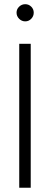

<svg xmlns="http://www.w3.org/2000/svg" viewBox="-20 -886 236 906"><path d="M70.3 -854.5Q82.5 -866.2 99.1 -866.2Q115.7 -866.2 127.4 -854.5Q139.2 -842.8 139.2 -826.2Q139.2 -809.6 127.4 -797.4Q115.7 -785.2 99.1 -785.2Q82.5 -785.2 70.3 -797.4Q58.1 -809.6 58.1 -826.2Q58.1 -842.8 70.3 -854.5ZM125 0H70.8V-679.2H125Z"/></svg>

Font: Rawengulk
Style: Demibold
Weight: 600
Version: Version 0.92